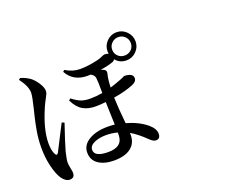

<svg xmlns="http://www.w3.org/2000/svg" viewBox="-134 -1091 1769 1410"><g transform="rotate(-20 750.0 -386.0)"><path d="M90.8 -752 102.5 -761.7Q136.7 -753.9 174.8 -728.5Q202.1 -708 225.6 -671.9Q249 -635.7 249 -608.4Q249 -596.7 243.2 -583.5Q237.3 -570.3 223.6 -545.4Q210 -520.5 200.2 -497.1Q134.8 -346.7 134.8 -240.2Q134.8 -182.6 151.4 -152.3Q162.1 -129.9 175.8 -150.4Q178.7 -154.3 278.3 -350.6L297.9 -342.8Q247.1 -193.4 232.4 -138.7Q218.8 -80.1 218.8 -59.6Q218.8 -41 224.6 -14.2Q230.5 12.7 230.5 24.4Q230.5 64.5 192.4 64.5Q159.2 64.5 130.9 23.4Q107.4 -12.7 90.8 -80.1Q74.2 -147.5 74.2 -227.5Q74.2 -259.8 77.1 -293.5Q80.1 -327.1 86.4 -361.8Q92.8 -396.5 96.7 -416Q100.6 -435.5 109.4 -471.2Q118.2 -506.8 119.1 -509.8Q142.6 -605.5 142.6 -633.8Q142.6 -684.6 90.8 -752ZM640.6 -123V-140.6Q596.7 -152.3 552.7 -152.3Q499 -152.3 459.5 -134.8Q419.9 -117.2 419.9 -84Q419.9 -29.3 527.3 -29.3Q640.6 -29.3 640.6 -123ZM882.8 -654.3Q913.1 -654.3 934.1 -674.8Q955.1 -695.3 955.1 -725.6Q955.1 -755.9 934.1 -776.9Q913.1 -797.9 882.8 -797.9Q852.5 -797.9 831.1 -776.9Q809.6 -755.9 809.6 -725.6Q809.6 -695.3 830.6 -674.8Q851.6 -654.3 882.8 -654.3ZM416 -696.3 427.7 -707Q484.4 -672.9 540 -672.9Q604.5 -672.9 682.6 -691.4Q698.2 -695.3 711.9 -701.2Q725.6 -707 732.9 -710Q740.2 -712.9 744.1 -712.9Q761.7 -712.9 775.4 -707Q773.4 -718.8 773.4 -725.6Q773.4 -771.5 805.7 -803.7Q837.9 -835.9 882.8 -835.9Q927.7 -835.9 960 -803.2Q992.2 -770.5 992.2 -725.6Q992.2 -680.7 960 -648.4Q927.7 -616.2 882.8 -616.2Q830.1 -616.2 798.8 -655.3Q792 -643.6 780.3 -639.6Q739.3 -625 679.7 -616.2Q695.3 -611.3 706.1 -605.5Q724.6 -595.7 715.8 -568.4Q706.1 -529.3 704.1 -468.8Q738.3 -478.5 786.1 -497.1Q796.9 -501 807.1 -505.9Q817.4 -510.7 821.8 -512.7Q826.2 -514.6 828.1 -514.6Q835.9 -514.6 844.7 -513.7Q853.5 -512.7 866.2 -508.8Q878.9 -504.9 886.7 -496.1Q894.5 -487.3 894.5 -474.6Q894.5 -446.3 858.4 -431.6Q794.9 -405.3 703.1 -390.6Q705.1 -316.4 717.8 -185.5Q812.5 -159.2 875 -107.4Q919.9 -69.3 919.9 -30.3Q919.9 9.8 884.8 9.8Q864.3 9.8 835.9 -18.6Q778.3 -75.2 723.6 -107.4V-89.8Q723.6 -27.3 677.7 8.3Q631.8 43.9 545.9 43.9Q472.7 43.9 425.8 12.7Q378.9 -18.6 378.9 -78.1Q378.9 -136.7 436.5 -171.4Q494.1 -206.1 584 -206.1Q613.3 -206.1 639.6 -203.1Q638.7 -223.6 636.7 -288.1Q634.8 -352.5 633.8 -380.9Q587.9 -376 554.7 -376Q496.1 -376 455.1 -399.9Q414.1 -423.8 384.8 -483.4L398.4 -495.1Q433.6 -467.8 462.9 -455.6Q492.2 -443.4 537.1 -443.4Q584 -443.4 632.8 -452.1Q632.8 -545.9 628.9 -571.3Q625 -595.7 597.7 -608.4Q589.8 -607.4 575.2 -607.4Q464.8 -607.4 416 -696.3Z"/></g></svg>

Font: Bpmf Zihi Serif SemiBold
Style: SemiBold
Weight: 600
Foundry: But Ko
Version: Version 1.320